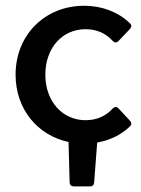

<svg xmlns="http://www.w3.org/2000/svg" viewBox="-20 -497 499 680"><path d="M283.2 -71.3C201.2 -71.3 140.6 -137.7 140.6 -232.4C140.6 -327.1 200.2 -393.6 283.2 -393.6C322.3 -393.6 354.5 -378.9 377.9 -353.5C385.7 -344.7 393.6 -344.7 400.4 -352.5L439.5 -393.6C446.3 -401.4 447.3 -408.2 439.5 -415C399.4 -454.1 341.8 -476.6 278.3 -476.6C138.7 -476.6 35.2 -373 35.2 -232.4C35.2 -111.3 112.3 -17.6 222.7 5.9L226.6 147.5C226.6 158.2 232.4 163.1 242.2 163.1H297.9C307.6 163.1 312.5 159.2 313.5 148.4L324.2 7.8C369.1 0 409.2 -19.5 439.5 -48.8C447.3 -55.7 446.3 -62.5 439.5 -70.3L400.4 -112.3C393.6 -120.1 385.7 -120.1 377.9 -111.3C354.5 -85.9 322.3 -71.3 283.2 -71.3Z"/></svg>

Font: Ed Sans Neue Medium
Style: Regular
Weight: 500
Designer: Stephen Hutchings
Version: Version 1.004;PS 001.004;hotconv 1.0.88;makeotf.lib2.5.64775